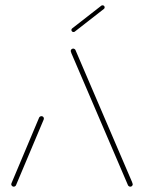

<svg xmlns="http://www.w3.org/2000/svg" viewBox="-20 -701 541 721"><path d="M31.5 0Q27.8 0 25 -2.8Q22.2 -5.6 22.2 -9.3Q22.2 -11.5 23 -12.6L127 -259.6Q128.1 -261.9 130.6 -263.3Q133 -264.8 135.6 -264.8Q139.6 -264.8 142.2 -262.2Q144.8 -259.6 144.8 -255.6Q144.8 -253.3 144.1 -252.2L40 -5.2Q38.9 -3 36.5 -1.5Q34.1 0 31.5 0ZM478.5 -9.3Q478.5 -5.6 475.9 -2.8Q473.3 0 469.3 0Q466.7 0 464.3 -1.5Q461.9 -3 460.7 -5.2L248.1 -501.1Q245.6 -507.8 245.6 -509.3Q245.6 -513.3 248.3 -515.9Q251.1 -518.5 254.8 -518.5Q257.4 -518.5 259.8 -517Q262.2 -515.6 263.3 -513.3L475.9 -17.4Q478.5 -11.1 478.5 -9.3ZM255.9 -580.7Q252.6 -580.7 250.4 -583Q248.1 -585.2 248.1 -588.5Q248.1 -592.2 251.1 -594.4L360.4 -679.6Q362.2 -681.1 365.2 -681.1Q368.5 -681.1 370.7 -678.9Q373 -676.7 373 -673.3Q373 -669.6 370 -667.4L260.7 -582.2Q258.9 -580.7 255.9 -580.7Z"/></svg>

Font: 26F Galaxy Sans Hairline
Style: Regular
Weight: 50
Designer: C₂₉H₂₅N₃O₅
Version: Version 1.100